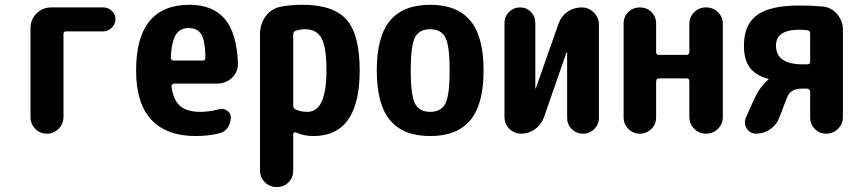

<svg xmlns="http://www.w3.org/2000/svg" viewBox="-20 -550 3540 790"><path d="M405.3 -519.5Q424.8 -519.5 439.9 -505.4Q455.1 -491.2 455.1 -471.2Q455.1 -451.2 439.9 -436Q424.8 -420.9 405.3 -420.9H252.9Q241.2 -420.9 241.2 -410.2V-68.4Q241.2 -40 221.2 -20Q201.2 0 172.9 0Q144.5 0 125 -20Q105.5 -40 105.5 -68.4V-434.6Q105.5 -469.7 130.4 -494.6Q155.3 -519.5 190.4 -519.5Z M814.5 -300.8Q825.2 -300.8 825.2 -313.5Q824.2 -383.8 808.1 -409.2Q792 -434.6 754.9 -434.6Q721.7 -434.6 704.1 -408.2Q686.5 -381.8 682.6 -313.5Q682.6 -301.8 694.3 -300.8ZM759.8 -530.3Q854.5 -530.3 904.3 -472.7Q954.1 -415 959 -290Q960 -254.9 935.1 -230.5Q910.2 -206.1 873 -206.1H696.3Q692.4 -206.1 688.5 -202.1Q684.6 -198.2 685.5 -194.3Q693.4 -136.7 721.7 -113.3Q750 -89.8 804.7 -89.8Q842.8 -89.8 880.9 -100.6Q898.4 -105.5 914.1 -95.2Q929.7 -85 929.7 -66.4Q929.7 -43 916.5 -24.4Q903.3 -5.9 880.9 -1Q834 9.8 785.2 9.8Q666 9.8 603 -57.1Q540 -124 540 -259.8Q540 -530.3 759.8 -530.3Z M1245.1 -89.8Q1323.2 -89.8 1323.2 -259.8Q1323.2 -356.4 1302.7 -393.1Q1282.2 -429.7 1235.4 -429.7Q1215.8 -429.7 1197.3 -423.8Q1187.5 -420.9 1186.5 -409.2V-116.2Q1186.5 -104.5 1196.3 -99.6Q1215.8 -89.8 1245.1 -89.8ZM1224.6 -530.3Q1351.6 -530.3 1405.8 -469.2Q1460 -408.2 1460 -259.8Q1460 9.8 1269.5 9.8Q1230.5 9.8 1198.2 -4.9Q1194.3 -6.8 1190.4 -4.9Q1186.5 -2.9 1186.5 1V152.3Q1186.5 180.7 1167 200.2Q1147.5 219.7 1118.2 219.7Q1089.8 219.7 1069.8 199.7Q1049.8 179.7 1049.8 152.3V-410.2Q1049.8 -450.2 1071.8 -481.4Q1093.8 -512.7 1130.9 -521.5Q1173.8 -530.3 1224.6 -530.3Z M1687.5 -124Q1705.1 -89.8 1750 -89.8Q1794.9 -89.8 1812.5 -124Q1830.1 -158.2 1830.1 -260.3Q1830.1 -362.3 1812.5 -396Q1794.9 -429.7 1750 -429.7Q1705.1 -429.7 1687.5 -396Q1669.9 -362.3 1669.9 -260.3Q1669.9 -158.2 1687.5 -124ZM1585 -465.3Q1639.6 -530.3 1750 -530.3Q1860.4 -530.3 1915 -465.3Q1969.7 -400.4 1969.7 -260.3Q1969.7 -120.1 1915 -55.2Q1860.4 9.8 1750 9.8Q1639.6 9.8 1585 -55.2Q1530.3 -120.1 1530.3 -260.3Q1530.3 -400.4 1585 -465.3Z M2373 -519.5Q2402.3 -519.5 2423.3 -498.5Q2444.3 -477.5 2444.3 -449.2V-65.4Q2444.3 -38.1 2425.3 -19Q2406.2 0 2378.9 0Q2351.6 0 2332.5 -19Q2313.5 -38.1 2313.5 -65.4V-333Q2313.5 -334 2312 -334Q2310.5 -334 2310.5 -333L2217.8 -66.4Q2207 -37.1 2181.6 -18.6Q2156.2 0 2125 0Q2095.7 0 2075.7 -20Q2055.7 -40 2055.7 -69.3V-456.1Q2055.7 -482.4 2074.7 -501Q2093.8 -519.5 2120.1 -519.5Q2146.5 -519.5 2164.6 -501Q2182.6 -482.4 2182.6 -456.1V-186.5Q2182.6 -185.5 2183.6 -185.5Q2184.6 -185.5 2184.6 -186.5L2278.3 -453.1Q2289.1 -483.4 2314.9 -501.5Q2340.8 -519.5 2373 -519.5Z M2954.1 -451.2V-69.3Q2954.1 -40 2934.1 -20Q2914.1 0 2885.3 0Q2856.4 0 2836.4 -20Q2816.4 -40 2816.4 -69.3V-215.8Q2816.4 -227.5 2804.7 -227.5H2691.4Q2680.7 -227.5 2679.7 -215.8V-67.4Q2679.7 -39.1 2660.2 -19.5Q2640.6 0 2612.8 0Q2585 0 2565.4 -19.5Q2545.9 -39.1 2545.9 -67.4V-453.1Q2545.9 -481.4 2565.4 -500.5Q2585 -519.5 2612.8 -519.5Q2640.6 -519.5 2660.2 -500.5Q2679.7 -481.4 2679.7 -453.1V-335.9Q2679.7 -324.2 2691.4 -324.2H2804.7Q2815.4 -324.2 2816.4 -335.9V-451.2Q2816.4 -480.5 2836.4 -500Q2856.4 -519.5 2885.3 -519.5Q2914.1 -519.5 2934.1 -500Q2954.1 -480.5 2954.1 -451.2Z M3313.5 -295.9V-413.1Q3313.5 -423.8 3300.8 -425.8Q3281.2 -427.7 3268.6 -427.7Q3172.9 -427.7 3172.9 -362.3Q3172.9 -285.2 3284.2 -285.2H3300.8Q3313.5 -285.2 3313.5 -295.9ZM3363.3 -523.4Q3399.4 -520.5 3423.8 -492.7Q3448.2 -464.8 3448.2 -427.7V-68.4Q3448.2 -40 3428.2 -20Q3408.2 0 3379.9 0Q3351.6 0 3332.5 -19.5Q3313.5 -39.1 3313.5 -68.4V-173.8Q3313.5 -177.7 3309.6 -181.6Q3305.7 -185.5 3300.8 -185.5H3284.2Q3255.9 -185.5 3240.2 -176.3Q3224.6 -167 3216.8 -144.5L3186.5 -66.4Q3175.8 -37.1 3149.4 -18.6Q3123 0 3091.8 0Q3066.4 0 3052.7 -21Q3039.1 -42 3048.8 -65.4L3081.1 -137.7Q3106.4 -194.3 3141.6 -222.7Q3142.6 -222.7 3142.6 -223.6Q3142.6 -225.6 3140.6 -225.6Q3089.8 -239.3 3065.4 -271.5Q3041 -303.7 3041 -362.3Q3041 -449.2 3095.2 -488.3Q3149.4 -527.3 3268.6 -527.3Q3320.3 -527.3 3363.3 -523.4Z"/></svg>

Font: Rounded-X Mgen+ 1mn bold
Style: Bold
Weight: 700
Designer: [Source Han Sans]
Ryoko NISHIZUKA  (kana & ideographs); Paul D. Hunt (Latin, Greek & Cyrillic); Wenlong ZHANG  (bopomofo
Version: Version 1.059.20150602